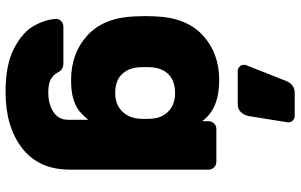

<svg xmlns="http://www.w3.org/2000/svg" viewBox="-210 -624 1055 674"><g transform="rotate(90 317.0 -287.5)"><path d="M345 -595H230Q221 -595 214.5 -601.5Q208 -608 208 -617Q208 -621 209 -624L264 -763Q276 -795 307 -795H388Q397 -795 403.5 -788.5Q410 -782 410 -773V-771L388 -634Q385 -618 374.5 -606.5Q364 -595 345 -595ZM401 -70Q385 -51 370.5 -39Q356 -27 329.5 -18.5Q303 -10 262 -10Q167 -10 104.5 -67.5Q42 -125 38 -234L37 -270L38 -305Q42 -415 104.5 -472.5Q167 -530 262 -530Q363 -530 406 -470V-493Q406 -504 414 -512Q422 -520 433 -520H549Q560 -520 568 -512Q576 -504 576 -493V-6Q576 103 501 161.5Q426 220 303 220Q208 220 151 190.5Q94 161 71.5 121Q49 81 47 44Q46 33 54.5 25Q63 17 74 17H204Q225 17 235 37Q243 52 258.5 61Q274 70 305 70Q346 70 373.5 52Q401 34 401 0ZM307 -165Q345 -165 368 -186Q391 -207 396 -239Q398 -249 398 -271Q398 -292 396 -302Q392 -333 369 -354Q346 -375 307 -375Q266 -375 243 -353.5Q220 -332 217 -295Q216 -285 216 -271Q216 -256 217 -246Q220 -209 242.5 -187Q265 -165 307 -165Z"/></g></svg>

Font: Rubik
Style: Regular
Weight: 700
Designer: Hubert & Fischer
Foundry: Hubert & Fischer
Version: Version 1.100